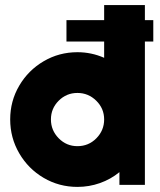

<svg xmlns="http://www.w3.org/2000/svg" viewBox="-20 -726 627 754"><path d="M241 -647H389V-706H549V-647H582V-563H549V0H449V-50Q415 -22 372.5 -7Q330 8 284 8Q212 8 151.5 -27.5Q91 -63 55.5 -124Q20 -185 20 -257Q20 -329 55.5 -389.5Q91 -450 151.5 -485.5Q212 -521 284 -521Q339 -521 389 -499V-563H241ZM389 -257Q389 -300 358 -330.5Q327 -361 284 -361Q241 -361 210.5 -330.5Q180 -300 180 -257Q180 -214 210.5 -183Q241 -152 284 -152Q328 -152 358.5 -183Q389 -214 389 -257Z"/></svg>

Font: Lineal Heavy
Style: Regular
Weight: 900
Designer: Created by Frank Adebiaye with contributions from Anton Moglia & Ariel Martín Pérez
Created by Frank ADEBIAYE with FontF
Foundry: Velvetyne Type Foundry
Version: Version 2.000